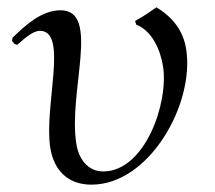

<svg xmlns="http://www.w3.org/2000/svg" viewBox="-20 -491 587 523"><path d="M487 -358C479 -407 451 -444 406 -471C387 -458 369 -445 348 -434L351 -424C396 -406 417 -353 424 -311C440 -211 375 -24 261 -24C218 -24 194 -60 188 -99C165 -241 255 -463 145 -463C92 -463 47 -420 14 -388L13 -379L20 -371L27 -369C43 -382 67 -407 89 -407C167 -407 99 -200 117 -88C127 -26 166 12 229 12C388 12 511 -210 487 -358Z"/></svg>

Font: Asana Math
Style: Regular
Weight: 400
Version: Version 000.958